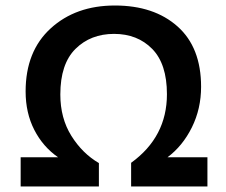

<svg xmlns="http://www.w3.org/2000/svg" viewBox="-20 -677 821 697"><path d="M73 -345Q73 -491 164 -574Q255 -657 397 -657Q539 -657 624.5 -581Q710 -505 710 -362Q710 -282 676.5 -214.5Q643 -147 588 -106H733V0H456V-86Q586 -180 586 -335Q586 -445 532.5 -499.5Q479 -554 394 -554Q309 -554 254 -499.5Q199 -445 199 -334Q199 -248 239 -184Q279 -120 339 -85V0H55V-106H191Q136 -144 104.5 -205.5Q73 -267 73 -345Z"/></svg>

Font: Bree Serif
Style: Regular
Weight: 400
Designer: Veronika Burian, Jos Scaglione
Foundry: TypeTogether
Version: Version 1.002